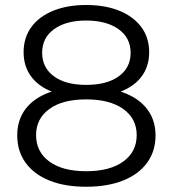

<svg xmlns="http://www.w3.org/2000/svg" viewBox="-20 -726 678 753"><path d="M317.8 6.4Q234 6.4 173.6 -18Q113.2 -42.4 80.4 -87.7Q47.6 -133 47.6 -194.8Q47.6 -255.2 79.6 -297.8Q111.5 -340.5 171.9 -363Q232.3 -385.6 317.8 -385.6Q403.3 -385.6 464.2 -363Q525.1 -340.5 557.5 -297.5Q590 -254.6 590 -194.8Q590 -133 556.9 -87.7Q523.9 -42.4 462.7 -18Q401.6 6.4 317.8 6.4ZM317.8 -54.5Q411 -54.5 463.6 -92.6Q516.1 -130.7 516.1 -196.1Q516.1 -260.6 463.6 -298.4Q411 -336.2 317.8 -336.2Q225.1 -336.2 173.3 -298.4Q121.5 -260.6 121.5 -196.1Q121.5 -130.7 173.3 -92.6Q225.1 -54.5 317.8 -54.5ZM317.8 -393.1Q400.1 -393.1 446.2 -427Q492.3 -460.8 492.3 -518.4Q492.3 -577.9 444.7 -611.7Q397.1 -645.5 317.8 -645.5Q238.9 -645.5 192.1 -611.7Q145.3 -577.9 145.3 -518.8Q145.3 -461.3 190.9 -427.2Q236.5 -393.1 317.8 -393.1ZM317.8 -344.8Q239.8 -344.8 185.2 -365.9Q130.6 -387 101.6 -426.7Q72.6 -466.4 72.6 -521.2Q72.6 -578.6 103.1 -620.1Q133.6 -661.6 189 -684Q244.4 -706.4 317.8 -706.4Q392.2 -706.4 447.6 -684Q503 -661.6 534 -620.1Q565 -578.6 565 -521.2Q565 -466.4 535.8 -426.7Q506.6 -387 451.2 -365.9Q395.8 -344.8 317.8 -344.8Z"/></svg>

Font: Montserrat Alternates Thin
Style: Regular
Weight: 100
Designer: Julieta Ulanovsky
Foundry: Julieta Ulanovsky
Version: Version 9.000